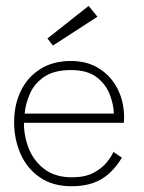

<svg xmlns="http://www.w3.org/2000/svg" viewBox="-20 -634 500 666"><path d="M63 -208Q63 -159.5 81 -116.2Q99 -73 136 -46Q173 -19 229.5 -19Q275 -19 304.2 -34.5Q333.5 -50 350.2 -70.8Q367 -91.5 373.5 -107L403 -87Q383 -54.5 358.5 -32.2Q334 -10 302.2 1Q270.5 12 228 12Q163.5 12 119 -18.2Q74.5 -48.5 51.8 -99.2Q29 -150 29 -210.5Q29 -270.5 52.2 -318.5Q75.5 -366.5 119.8 -394.5Q164 -422.5 226.5 -422.5Q282 -422.5 323.2 -396.8Q364.5 -371 387.5 -326.5Q410.5 -282 410.5 -225Q410.5 -220.5 410 -216.2Q409.5 -212 409.5 -208ZM375 -240Q374 -272.5 360.2 -307.5Q346.5 -342.5 314.5 -366.8Q282.5 -391 226.5 -391Q167.5 -391 133.2 -367.5Q99 -344 83.8 -309Q68.5 -274 65.5 -240ZM163.5 -476 144.5 -500.5 287.5 -613.5 318 -576Z"/></svg>

Font: League Spartan Thin
Style: Regular
Weight: 100
Foundry: The League of Moveable Type
Version: Version 2.002